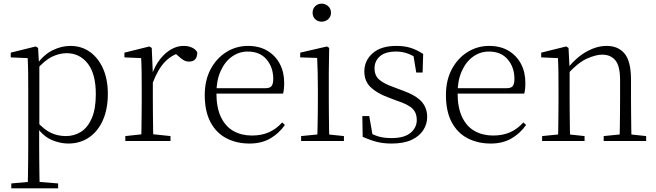

<svg xmlns="http://www.w3.org/2000/svg" viewBox="-20 -774 3603 1054"><path d="M42 260V233L154 223H175L299 233V260ZM132 260Q133 229 133.5 189.5Q134 150 134.5 108.5Q135 67 135 32V-278Q135 -330 134.5 -374Q134 -418 132 -455L39 -459V-485L176 -519L189 -511L194 -425L196 -420V-80L195 -71V32Q195 66 195.5 107.5Q196 149 196.5 189Q197 229 198 260ZM355 14Q312 14 266.5 -4.5Q221 -23 182 -75H169L181 -108Q222 -62 260 -44.5Q298 -27 342 -27Q387 -27 424 -50Q461 -73 483.5 -124Q506 -175 506 -257Q506 -369 461.5 -425.5Q417 -482 346 -482Q306 -482 265.5 -462.5Q225 -443 178 -389L169 -420H181Q221 -475 269.5 -498.5Q318 -522 366 -522Q427 -522 473 -489.5Q519 -457 545.5 -398Q572 -339 572 -259Q572 -175 544.5 -113.5Q517 -52 468 -19Q419 14 355 14Z M668 0V-27L779 -39H802L916 -27V0ZM755 0Q756 -24 756.5 -64.5Q757 -105 757.5 -149Q758 -193 758 -226V-281Q758 -333 757.5 -375.5Q757 -418 755 -455L663 -459V-485L800 -519L813 -511L819 -371V-370V-226Q819 -193 819.5 -149Q820 -105 820.5 -64.5Q821 -24 822 0ZM818 -318 801 -367H815Q831 -413 858 -448Q885 -483 918.5 -502.5Q952 -522 988 -522Q1015 -522 1035.5 -512Q1056 -502 1063 -486Q1063 -462 1052 -449Q1041 -436 1017 -436Q1001 -436 987.5 -444Q974 -452 957 -468L934 -488H983Q927 -477 887 -436Q847 -395 818 -318Z M1350 14Q1279 14 1223 -15Q1167 -44 1135.5 -103.5Q1104 -163 1104 -252Q1104 -334 1136.5 -394.5Q1169 -455 1223 -488.5Q1277 -522 1341 -522Q1403 -522 1447.5 -495.5Q1492 -469 1516 -423.5Q1540 -378 1540 -320Q1540 -283 1534 -260H1134V-290H1439Q1463 -290 1471.5 -302.5Q1480 -315 1480 -341Q1480 -404 1443.5 -447.5Q1407 -491 1340 -491Q1292 -491 1253 -463Q1214 -435 1191 -383.5Q1168 -332 1168 -263Q1168 -183 1193 -131Q1218 -79 1262 -54.5Q1306 -30 1363 -30Q1416 -30 1456.5 -48Q1497 -66 1529 -102L1544 -88Q1511 -41 1463 -13.5Q1415 14 1350 14Z M1633 0V-27L1744 -38H1763L1868 -27V0ZM1721 0Q1722 -24 1723 -64.5Q1724 -105 1724.5 -149Q1725 -193 1725 -226V-281Q1725 -332 1724 -375Q1723 -418 1721 -456L1628 -459V-485L1775 -519L1787 -511L1785 -377V-226Q1785 -193 1785.5 -149Q1786 -105 1786.5 -64.5Q1787 -24 1788 0ZM1746 -655Q1725 -655 1710.5 -668.5Q1696 -682 1696 -704Q1696 -726 1710.5 -740Q1725 -754 1746 -754Q1766 -754 1781.5 -740Q1797 -726 1797 -704Q1797 -682 1781.5 -668.5Q1766 -655 1746 -655Z M2130 14Q2084 14 2047.5 4.5Q2011 -5 1971 -23L1969 -137H2007L2028 -17L1996 -18V-54Q2023 -36 2054 -26Q2085 -16 2130 -16Q2199 -16 2233.5 -44.5Q2268 -73 2268 -116Q2268 -154 2244.5 -177.5Q2221 -201 2159 -221L2109 -240Q2050 -262 2015 -295Q1980 -328 1980 -382Q1980 -441 2025.5 -481.5Q2071 -522 2156 -522Q2200 -522 2233.5 -511.5Q2267 -501 2303 -478L2300 -376H2265L2247 -485L2274 -483V-450Q2243 -472 2214 -481.5Q2185 -491 2155 -491Q2095 -491 2065.5 -465Q2036 -439 2036 -399Q2036 -360 2061 -337.5Q2086 -315 2140 -296L2188 -278Q2263 -251 2294 -216.5Q2325 -182 2325 -132Q2325 -93 2303.5 -59.5Q2282 -26 2239 -6Q2196 14 2130 14Z M2674 14Q2603 14 2547 -15Q2491 -44 2459.5 -103.5Q2428 -163 2428 -252Q2428 -334 2460.5 -394.5Q2493 -455 2547 -488.5Q2601 -522 2665 -522Q2727 -522 2771.5 -495.5Q2816 -469 2840 -423.5Q2864 -378 2864 -320Q2864 -283 2858 -260H2458V-290H2763Q2787 -290 2795.5 -302.5Q2804 -315 2804 -341Q2804 -404 2767.5 -447.5Q2731 -491 2664 -491Q2616 -491 2577 -463Q2538 -435 2515 -383.5Q2492 -332 2492 -263Q2492 -183 2517 -131Q2542 -79 2586 -54.5Q2630 -30 2687 -30Q2740 -30 2780.5 -48Q2821 -66 2853 -102L2868 -88Q2835 -41 2787 -13.5Q2739 14 2674 14Z M2956 0V-27L3066 -38H3086L3189 -27V0ZM3043 0Q3044 -24 3044.5 -64.5Q3045 -105 3045.5 -149Q3046 -193 3046 -226V-281Q3046 -333 3045.5 -375.5Q3045 -418 3043 -455L2951 -459V-485L3088 -519L3101 -511L3107 -393V-392V-226Q3107 -193 3107.5 -149Q3108 -105 3108.5 -64.5Q3109 -24 3110 0ZM3294 0V-27L3403 -38H3424L3527 -27V0ZM3381 0Q3382 -24 3382.5 -64Q3383 -104 3383.5 -148Q3384 -192 3384 -226V-334Q3384 -412 3358 -443Q3332 -474 3286 -474Q3251 -474 3202.5 -452.5Q3154 -431 3096 -368L3086 -398H3094Q3148 -463 3203 -492.5Q3258 -522 3310 -522Q3374 -522 3409 -479.5Q3444 -437 3444 -335V-226Q3444 -192 3444.5 -148Q3445 -104 3445.5 -64Q3446 -24 3447 0Z"/></svg>

Font: Noto Serif KR
Style: Regular
Weight: 200
Designer: Ryoko NISHIZUKA 西塚涼子 (kana & ideographs); Frank Grießhammer (Latin, Greek & Cyrillic); Wenlong ZHANG 张文龙 (bopomofo); San
Foundry: Adobe
Version: Version 2.001;hotconv 1.1.0;makeotfexe 2.6.0